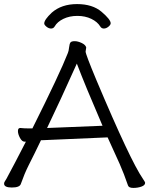

<svg xmlns="http://www.w3.org/2000/svg" viewBox="-21 -913 732 942"><path d="M196 -798Q196 -816 233 -851Q281 -893 357 -893Q433 -893 477.5 -855Q522 -817 522 -799Q522 -791 511 -782Q500 -773 488.5 -773Q477 -773 471 -783Q457 -806 427 -820.5Q397 -835 358.5 -835Q320 -835 290 -820.5Q260 -806 247 -783Q241 -773 229.5 -773Q218 -773 207 -782Q196 -791 196 -798ZM402 -680 399 -660Q399 -647 452 -520Q619 -124 680 -36Q691 -20 691 -16Q691 -4 673 2.5Q655 9 633 9Q611 9 607 -3Q588 -59 566 -109L507 -239L184 -225H180Q164 -191 148 -159L118 -99Q99 -61 81 -10Q75 7 37 7Q-1 7 -1 -12Q-1 -18 3 -23.5Q7 -29 11 -36.5Q15 -44 24.5 -62Q34 -80 53.5 -116.5Q73 -153 106 -218H99Q87 -218 77 -236.5Q67 -255 67 -270Q67 -285 78 -285H80Q98 -283 119 -283H138Q273 -553 312 -653Q316 -662 318 -680.5Q320 -699 325 -705Q330 -711 345.5 -711Q361 -711 380 -702Q399 -693 402 -680ZM482 -296Q397 -493 356 -601Q273 -416 210 -285Z"/></svg>

Font: QiushuiShotai Bright
Style: Regular
Weight: 400
Designer: Christian Thalmann (Catharsis Fonts)
Version: Version 1.250;